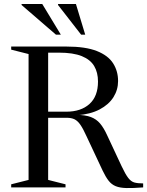

<svg xmlns="http://www.w3.org/2000/svg" viewBox="-20 -938 736 961"><path d="M312 -379Q385 -379 427.8 -417.5Q470.5 -456 470.5 -530Q470.5 -575 451.5 -607.2Q432.5 -639.5 389.5 -657Q346.5 -674.5 274.5 -674.5H144L144.5 -705H312Q408.5 -705 465 -682.5Q521.5 -660 546.2 -621Q571 -582 571 -532.5Q571 -488.5 547.8 -451.5Q524.5 -414.5 478.5 -390.2Q432.5 -366 364.5 -361V-363Q407.5 -362.5 434.8 -352.2Q462 -342 480.8 -320Q499.5 -298 516.5 -260.5L588.5 -106.5Q607.5 -66 621.8 -47.5Q636 -29 653 -24.5Q670 -20 696.5 -20V0Q646 4 613.2 3.2Q580.5 2.5 559.5 -6Q538.5 -14.5 523.8 -33.2Q509 -52 494 -83.5L414 -254Q397 -292 383 -312.5Q369 -333 353.2 -340.8Q337.5 -348.5 313.5 -348.5H144.5L144 -379ZM221 -705V-37.5L308 -15.5V0H36V-15.5L123 -37.5V-667.5L36 -689.5V-705ZM284.5 -764.5H260L88 -913V-918H191.5ZM406.5 -764.5H386L270.5 -913V-918H360Z"/></svg>

Font: Newsreader 60pt
Style: Regular
Weight: 400
Designer: Hugues Gentile
Foundry: Production Type
Version: Version 1.003